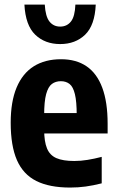

<svg xmlns="http://www.w3.org/2000/svg" viewBox="-20 -817 517 847"><path d="M289.4 10.4Q198.1 10.4 140.2 -18.6Q82.2 -47.7 54.7 -110.6Q27.2 -173.5 27.2 -275.6Q27.2 -368.6 53.3 -431Q79.5 -493.4 129.1 -524.6Q178.8 -555.7 249.2 -555.7Q316.2 -555.7 361.9 -524.5Q407.7 -493.2 431.2 -430Q454.8 -366.8 454.8 -271.4V-228.3H133.4V-318.2H339.7L318.4 -309Q318.4 -369.3 310.4 -401.8Q302.5 -434.3 286.8 -446.6Q271.2 -458.8 248.5 -458.8Q225.3 -458.8 208.9 -446.6Q192.5 -434.3 183.6 -401.8Q174.8 -369.3 174.8 -309V-245.2Q174.8 -192.4 187.4 -162.2Q199.9 -132 228.9 -119.4Q257.9 -106.8 307.6 -106.8Q336.3 -106.8 366.2 -111.7Q396.1 -116.5 428.7 -125V-8.2Q390.7 1.4 357.7 5.9Q324.7 10.4 289.4 10.4ZM245.4 -622.6Q178.3 -622.6 135.3 -664Q92.4 -705.4 87.7 -796.8H177.5Q180.5 -744.3 198.2 -722Q216 -699.7 245.4 -699.7Q275.2 -699.7 292.9 -722Q310.6 -744.3 312.6 -796.8H402.4Q398.3 -705.2 355.5 -663.9Q312.6 -622.6 245.4 -622.6Z"/></svg>

Font: Encode Sans Condensed Thin
Style: Regular
Weight: 100
Width: 3
Designer: Multiple Designers
Foundry: Impallari Type
Version: Version 3.002